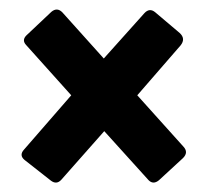

<svg xmlns="http://www.w3.org/2000/svg" viewBox="-20 -554 448 407"><path d="M32 -215Q20 -225 31 -237L131 -352L35 -459Q26 -469 36 -479L89 -529Q101 -539 112 -528L200 -430L286 -526Q297 -538 309 -528L361 -484Q374 -472 363 -458L271 -352L369 -243Q380 -231 368 -219L317 -172Q305 -162 295 -172L201 -276L110 -173Q100 -162 88 -171Z"/></svg>

Font: AL Dynamic
Style: Bold
Weight: 700
Version: Version 1.000; ttfautohint (v1.8.2) -l 8 -r 50 -G 200 -x 14 